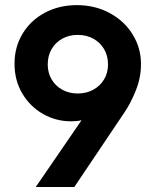

<svg xmlns="http://www.w3.org/2000/svg" viewBox="-20 -748 623 768"><path d="M543.9 -492.2Q544.4 -439.5 523.7 -387.2Q502.9 -335 477.5 -297.9L277.3 0H123L306.2 -267.1Q288.1 -262.7 264.6 -262.7Q204.1 -262.7 152.3 -292Q100.6 -321.3 69.3 -373.8Q38.1 -426.3 38.1 -493.2Q38.1 -560.5 70.8 -614Q103.5 -667.5 160.2 -697.5Q216.8 -727.5 287.1 -727.5Q360.4 -727.5 419.2 -695.6Q478 -663.6 511 -609.6Q543.9 -555.7 543.9 -492.2ZM170.9 -490.2Q170.9 -457 186.3 -430.7Q201.7 -404.3 229 -389.2Q256.3 -374 291 -374Q325.7 -374 353.3 -389.2Q380.9 -404.3 396.5 -430.7Q412.1 -457 412.1 -490.2Q412.1 -524.4 396.5 -551.3Q380.9 -578.1 353.3 -593.3Q325.7 -608.4 291 -608.4Q256.3 -608.4 229 -593.3Q201.7 -578.1 186.3 -551.3Q170.9 -524.4 170.9 -490.2Z"/></svg>

Font: Reddit Sans Chocolate
Style: Bold
Weight: 700
Designer: Stephen Hutchings
Foundry: Reddit
Version: Version 1.011